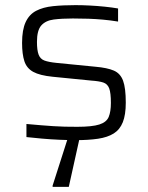

<svg xmlns="http://www.w3.org/2000/svg" viewBox="-20 -538 576 748"><path d="M275 8Q247 8 212 6.5Q177 5 143.5 2Q110 -1 83 -4V-55Q115 -52 140.5 -50Q166 -48 188 -46.5Q210 -45 232 -44.5Q254 -44 281 -44Q339 -44 367 -53Q395 -62 403.5 -82.5Q412 -103 412 -137Q412 -176 405.5 -193.5Q399 -211 382.5 -216.5Q366 -222 336 -224L185 -239Q135 -244 109.5 -258Q84 -272 75 -299.5Q66 -327 66 -371Q66 -422 80 -452Q94 -482 121 -496Q148 -510 186.5 -514Q225 -518 274 -518Q300 -518 329.5 -516.5Q359 -515 388 -512Q417 -509 440 -505V-454Q409 -459 381 -461.5Q353 -464 325 -465Q297 -466 264 -466Q221 -466 189.5 -462Q158 -458 141 -439Q124 -420 124 -375Q124 -342 130.5 -325Q137 -308 153.5 -302Q170 -296 200 -293L352 -278Q398 -274 423.5 -263Q449 -252 459.5 -223.5Q470 -195 470 -138Q470 -91 458.5 -62Q447 -33 423 -18Q399 -3 362 2.5Q325 8 275 8ZM185 190V185L250 -18H293V-13L248 190Z"/></svg>

Font: Saira SemiExpanded Light
Style: Regular
Weight: 300
Width: 6
Designer: Hector Gatti with collaboration of the Omnibus-Type team
Foundry: Omnibus-Type
Version: Version 1.101